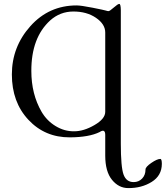

<svg xmlns="http://www.w3.org/2000/svg" viewBox="-20 -691 852 987"><path d="M374 -663.1Q396 -663.1 455.6 -651.4Q515.1 -639.6 523.9 -636.7Q532.2 -633.8 538.1 -633.8Q543.9 -633.8 564.9 -652.3Q585.9 -670.9 593.3 -670.9Q600.6 -670.9 601.1 -638.2V46.9Q601.1 168 615.2 206.5Q629.4 245.1 667 245.1Q692.9 245.1 710.4 227.1Q728 209 728 180.2Q728 167 757.8 146.5Q787.6 126 804.2 126Q812 126 812 151.9Q811.5 211.9 759.8 244.1Q708 276.4 639.2 275.9Q590.3 275.9 555.7 233.4Q521 190.9 521 108.9V2.9Q521 -31.2 492.2 -12.2Q438 14.6 338.9 15.1Q210.9 15.6 126 -75.2Q41 -166 41 -308.1Q41 -450.2 136.2 -556.6Q231.4 -663.1 374 -663.1ZM521 -116.2V-523.9Q521 -566.9 473.1 -599.6Q425.8 -631.8 357.4 -631.8Q289.1 -631.8 237.8 -585.9Q140.6 -497.1 141.1 -326.2Q141.1 -207 193.8 -116.2Q220.7 -70.3 265.6 -43Q310.5 -15.6 359.9 -16.1Q409.7 -15.6 465.3 -47.9Q521 -80.1 521 -116.2Z"/></svg>

Font: EBGaramond
Style: Regular
Weight: 400
Version: Version 000.012g